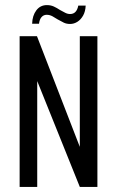

<svg xmlns="http://www.w3.org/2000/svg" viewBox="-20 -733 459 753"><path d="M57 0V-591H125L293 -157V-591H362V0H293L126 -415V0ZM255 -639Q241 -639 230.5 -644Q220 -649 206 -657Q197 -663 186 -669Q175 -675 163 -675Q151 -675 143 -666Q135 -657 133 -640H106Q107 -672 122.5 -692.5Q138 -713 164 -713Q179 -713 191 -707.5Q203 -702 215 -694Q226 -688 235.5 -683Q245 -678 255 -678Q268 -678 276 -686.5Q284 -695 287 -711H316Q315 -688 306 -672Q297 -656 283.5 -647.5Q270 -639 255 -639Z"/></svg>

Font: Alumni Sans Medium
Style: Regular
Weight: 500
Designer: Robert E. Leuschke
Foundry: Robert E. Leuschke
Version: Version 1.018